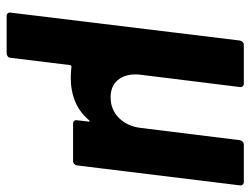

<svg xmlns="http://www.w3.org/2000/svg" viewBox="-108 -446 754 578"><g transform="rotate(90 269.0 -157.0)"><path d="M415 -514H528Q533 -514 536 -510.5Q539 -507 538 -502L478 -12Q477 -7 473.5 -3.5Q470 0 465 0H352Q347 0 344 -3.5Q341 -7 342 -12L346 -46Q347 -49 345 -49.5Q343 -50 341 -47Q295 7 213 7Q202 7 182 5Q178 4 176 9L154 188Q154 193 150 196.5Q146 200 141 200H28Q23 200 20 196.5Q17 193 18 188L102 -502Q103 -507 106.5 -510.5Q110 -514 115 -514H232Q237 -514 240 -510.5Q243 -507 242 -502L205 -203Q204 -198 204 -188Q204 -154 222 -133.5Q240 -113 273 -113Q310 -113 335 -138Q360 -163 365 -203L402 -502Q403 -507 406.5 -510.5Q410 -514 415 -514Z"/></g></svg>

Font: Barlow
Style: Bold Italic
Weight: 700
Italic angle: -7°
Designer: Jeremy Tribby
Foundry: Tribby Type
Version: Version 1.422